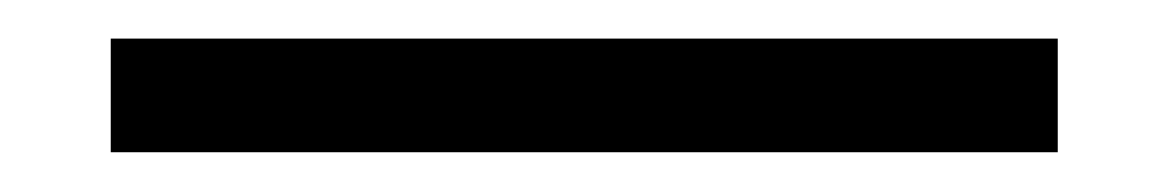

<svg xmlns="http://www.w3.org/2000/svg" viewBox="-20 68 602 99"><path d="M37.1 146.5V87.9H525.4V146.5Z"/></svg>

Font: Reddit Mono
Style: Regular
Weight: 400
Monospace: yes
Designer: Stephen Hutchings
Foundry: Reddit
Version: Version 1.014; ttfautohint (v1.8.4.7-5d5b)